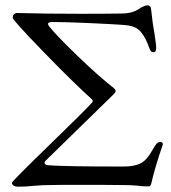

<svg xmlns="http://www.w3.org/2000/svg" viewBox="-20 -698 643 724"><path d="M25 -9Q25 -14 170 -155Q292 -273 328 -312Q332 -317 327 -323Q256 -387 142 -504.5Q28 -622 28 -631Q28 -640 33 -644.5Q38 -649 44 -649Q155 -646 282 -646Q382 -646 437 -647Q479 -647 505 -665Q512 -670 521.5 -674Q531 -678 535 -678Q549 -678 550 -661Q555 -611 563 -568Q563 -566 567 -539Q569 -525 569 -517Q569 -501 559 -501Q551 -501 547.5 -507Q544 -513 541.5 -521Q539 -529 537 -533Q521 -571 502 -586.5Q483 -602 446 -604Q404 -607 315.5 -611Q227 -615 180 -615Q161 -615 161 -608Q161 -605 165 -599Q191 -566 269.5 -490Q348 -414 410 -365Q416 -359 416 -355Q416 -350 409 -343L152 -92Q148 -88 148 -84Q148 -77 160 -75Q220 -70 446 -70Q486 -70 510 -82Q534 -94 554 -131Q563 -147 569.5 -155Q576 -163 585 -163Q589 -163 591.5 -160.5Q594 -158 594 -154L593 -150Q580 -113 568 -72.5Q556 -32 552 -12Q550 -3 547.5 1Q545 5 538 5Q517 5 497 2Q471 0 458 0Q394 -1 275 -1Q194 -1 158 0Q140 0 125 1.5Q110 3 104 3Q79 6 46 6Q38 6 31.5 2Q25 -2 25 -9Z"/></svg>

Font: EB Garamond
Style: Regular
Weight: 400
Designer: Georg Duffner and Octavio Pardo
Foundry: Georg Duffner
Version: Version 1.000; ttfautohint (v1.6)